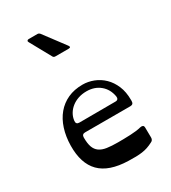

<svg xmlns="http://www.w3.org/2000/svg" viewBox="-236 -1106 1102 1238"><g transform="rotate(-30 315.0 -486.5)"><path d="M465 -359Q478 -359 483 -366.5Q488 -374 486 -386Q476 -443 435.5 -476.5Q395 -510 335 -510Q302 -510 274 -500.5Q246 -491 224.5 -474Q203 -457 189.5 -434Q176 -411 173 -384Q170 -358 196 -358ZM557 -310Q557 -285 533 -285H196Q172 -285 172 -260Q172 -216 181.5 -189.5Q191 -163 212 -148Q233 -133 266.5 -128Q300 -123 349 -123Q394 -123 441 -125Q488 -127 519 -135Q531 -138 539 -134.5Q547 -131 547 -117L548 -44Q548 -23 530 -16Q509 -5 489.5 1.5Q470 8 448.5 11Q427 14 402 14.5Q377 15 346 14Q204 10 137.5 -57.5Q71 -125 73 -257Q74 -324 92 -380Q110 -436 143.5 -476Q177 -516 225 -538Q273 -560 335 -560Q376 -560 416 -544.5Q456 -529 487.5 -498.5Q519 -468 538 -423Q557 -378 557 -319ZM247 -988Q257 -988 265 -979L382 -823Q395 -805 373 -805H275Q262 -805 257 -816L172 -970Q167 -978 170.5 -983Q174 -988 182 -988Z"/></g></svg>

Font: OpenDyslexic 3
Style: Regular
Weight: 400
Designer: Abelardo Gonzalez
Version: Version 1.000;PS 001.001;hotconv 1.0.56